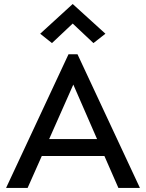

<svg xmlns="http://www.w3.org/2000/svg" viewBox="-20 -920 715 940"><path d="M338.9 -505.9 455.1 -239.3H220.7ZM115.2 0 184.6 -156.2H491.2L559.6 0H665L359.4 -654.3H315.4L9.8 0ZM437.5 -709 496.1 -754.9 335.9 -900.4 176.8 -754.9 234.4 -709 335.9 -804.7Z"/></svg>

Font: Sen-gleads
Style: Regular
Weight: 400
Designer: Kosal Sen, Philatype
Foundry: Philatype
Version: Version 1.004; ttfautohint (v1.8.3)